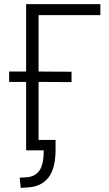

<svg xmlns="http://www.w3.org/2000/svg" viewBox="-20 -725 528 926"><path d="M80 181 75 132 108 130Q150 127 170.5 97Q191 67 191 0H106V-330H24V-380H106V-705H464V-652H166V-380L325 -379V-329L166 -330V-50H248V-4Q248 88 213.5 131.5Q179 175 115 179Z"/></svg>

Font: Nunito Sans 10pt Condensed Light
Style: Regular
Weight: 300
Width: 3
Designer: Vernon Adams
Foundry: Vernon Adams
Version: Version 3.101;gftools[0.9.27]